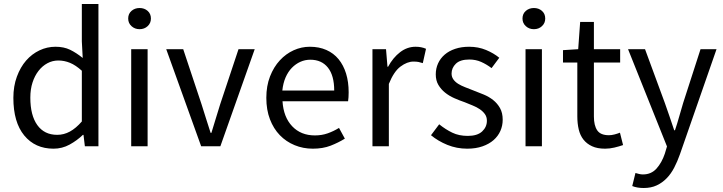

<svg xmlns="http://www.w3.org/2000/svg" viewBox="-20 -732 3619 961"><path d="M46.9 -242.2Q46.9 -300.8 64.5 -348.4Q82 -396 110.8 -429Q139.6 -461.9 177.7 -480Q215.8 -498 257.8 -498Q299.8 -498 330.8 -482.9Q361.8 -467.8 394 -441.9L389.6 -524.9V-711.9H472.7V0H404.8L397.9 -57.1H395Q365.7 -28.8 328.4 -8.3Q291 12.2 248 12.2Q155.8 12.2 101.3 -54Q46.9 -120.1 46.9 -242.2ZM131.8 -243.2Q131.8 -154.8 166.7 -106Q201.7 -57.1 266.1 -57.1Q299.8 -57.1 329.8 -73.5Q359.9 -89.8 389.6 -124V-377.9Q358.9 -405.8 330.3 -417.5Q301.8 -429.2 272 -429.2Q242.7 -429.2 217.3 -415.5Q191.9 -401.9 172.9 -377.4Q153.8 -353 142.8 -319.1Q131.8 -285.2 131.8 -243.2Z M678.7 -585.9Q654.8 -585.9 638.2 -601.1Q621.6 -616.2 621.6 -639.2Q621.6 -663.1 638.2 -677.5Q654.8 -691.9 678.7 -691.9Q702.6 -691.9 719 -677.5Q735.4 -663.1 735.4 -639.2Q735.4 -616.2 719 -601.1Q702.6 -585.9 678.7 -585.9ZM636.7 -485.8H718.8V0H636.7Z M812 -485.8H897L988.8 -210Q1000 -173.8 1011.5 -137.9Q1022.9 -102.1 1034.2 -66.9H1038.1Q1048.8 -102.1 1059.8 -137.9Q1070.8 -173.8 1082 -210L1173.8 -485.8H1254.9L1083 0H986.8Z M1313 -242.2Q1313 -301.8 1331.5 -349.4Q1350.1 -397 1380.6 -429.9Q1411.1 -462.9 1450 -480.5Q1488.8 -498 1530.8 -498Q1577.1 -498 1613.5 -481.9Q1649.9 -465.8 1674.6 -435.8Q1699.2 -405.8 1712.2 -363.8Q1725.1 -321.8 1725.1 -270Q1725.1 -243.2 1722.2 -225.1H1394Q1398.9 -146 1442.4 -100.1Q1485.8 -54.2 1556.2 -54.2Q1590.8 -54.2 1620.4 -64.7Q1649.9 -75.2 1676.8 -91.8L1706.1 -38.1Q1673.8 -18.1 1635 -2.9Q1596.2 12.2 1545.9 12.2Q1497.1 12.2 1454.6 -5.4Q1412.1 -22.9 1380.6 -55.4Q1349.1 -87.9 1331.1 -135Q1313 -182.1 1313 -242.2ZM1652.8 -278.8Q1652.8 -354 1621.3 -393.6Q1589.8 -433.1 1533.2 -433.1Q1506.8 -433.1 1483.4 -422.6Q1460 -412.1 1440.9 -392.6Q1421.9 -373 1409.4 -344.5Q1397 -315.9 1393.1 -278.8Z M1844.2 -485.8H1912.1L1919.4 -397.9H1922.4Q1947.3 -443.8 1982.7 -470.9Q2018.1 -498 2060.1 -498Q2089.4 -498 2112.3 -487.8L2096.2 -416Q2084.5 -419.9 2074.5 -421.9Q2064.5 -423.8 2049.3 -423.8Q2018.1 -423.8 1984.6 -398.9Q1951.2 -374 1926.3 -312V0H1844.2Z M2178.2 -109.9Q2210.4 -84 2243.9 -67.9Q2277.3 -51.8 2321.3 -51.8Q2369.1 -51.8 2393.1 -74Q2417 -96.2 2417 -127.9Q2417 -147 2407 -160.9Q2397 -174.8 2381.6 -185.3Q2366.2 -195.8 2346.2 -203.9Q2326.2 -211.9 2306.2 -220.2Q2280.3 -229 2254.2 -240.5Q2228 -252 2207.5 -268.6Q2187 -285.2 2174.1 -307.1Q2161.1 -329.1 2161.1 -359.9Q2161.1 -389.2 2172.6 -414.6Q2184.1 -439.9 2205.6 -458.5Q2227.1 -477.1 2258.1 -487.5Q2289.1 -498 2328.1 -498Q2374 -498 2412.6 -481.9Q2451.2 -465.8 2479 -442.9L2440.4 -391.1Q2415 -410.2 2388.2 -422.1Q2361.3 -434.1 2329.1 -434.1Q2283.2 -434.1 2261.7 -413.1Q2240.2 -392.1 2240.2 -363.8Q2240.2 -347.2 2249.3 -334.5Q2258.3 -321.8 2273.2 -312.5Q2288.1 -303.2 2307.6 -295.7Q2327.1 -288.1 2348.1 -279.8Q2374 -270 2400.6 -259Q2427.2 -248 2448.2 -231.4Q2469.2 -214.8 2482.7 -190.9Q2496.1 -167 2496.1 -132.8Q2496.1 -103 2484.6 -76.9Q2473.1 -50.8 2450.7 -31Q2428.2 -11.2 2394.8 0.5Q2361.3 12.2 2318.4 12.2Q2266.1 12.2 2219.2 -6.8Q2172.4 -25.9 2137.2 -55.2Z M2652.3 -585.9Q2628.4 -585.9 2611.8 -601.1Q2595.2 -616.2 2595.2 -639.2Q2595.2 -663.1 2611.8 -677.5Q2628.4 -691.9 2652.3 -691.9Q2676.3 -691.9 2692.6 -677.5Q2709 -663.1 2709 -639.2Q2709 -616.2 2692.6 -601.1Q2676.3 -585.9 2652.3 -585.9ZM2610.4 -485.8H2692.4V0H2610.4Z M2869.6 -418.9H2797.9V-481L2874 -485.8L2883.8 -622.1H2952.6V-485.8H3084V-418.9H2952.6V-148.9Q2952.6 -104 2969.2 -79.6Q2985.8 -55.2 3027.8 -55.2Q3041 -55.2 3055.9 -59.1Q3070.8 -63 3083 -67.9L3098.6 -5.9Q3078.6 1 3055.2 6.6Q3031.7 12.2 3008.8 12.2Q2969.7 12.2 2943.4 0Q2917 -12.2 2900.4 -33.2Q2883.8 -54.2 2876.7 -84Q2869.6 -113.8 2869.6 -149.9Z M3160.6 133.8Q3168.5 136.2 3178.5 138.7Q3188.5 141.1 3197.8 141.1Q3239.7 141.1 3266.1 111.6Q3292.5 82 3307.6 37.1L3318.4 1L3123.5 -485.8H3208.5L3307.6 -216.8Q3318.4 -185.1 3331.1 -149.4Q3343.8 -113.8 3354.5 -80.1H3358.4Q3369.6 -112.8 3379.6 -148.9Q3389.6 -185.1 3399.4 -216.8L3486.3 -485.8H3566.4L3383.3 40Q3370.6 76.2 3354.5 107.2Q3338.4 138.2 3316.4 160.6Q3294.4 183.1 3266.6 196Q3238.8 209 3201.7 209Q3184.6 209 3170.7 206.5Q3156.7 204.1 3144.5 199.2Z"/></svg>

Font: Pyidaungsu
Style: Regular
Weight: 400
Designer: Sun Tun
Foundry: MCF
Version: Version 2.053; ttfautohint (v1.8.2)